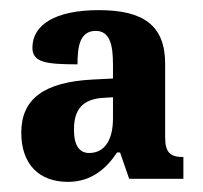

<svg xmlns="http://www.w3.org/2000/svg" viewBox="-20 -739 401 379"><path d="M114 -380C160 -380 190 -406 211 -438H217L235 -386H342V-429C316 -429 306 -438 306 -468V-613C306 -689 263 -719 175 -719C89 -719 44 -690 44 -645C44 -616 70 -612 133 -612C133 -646 137 -678 169 -678C197 -678 203 -650 203 -612V-584L163 -582C67 -577 22 -544 22 -477C22 -415 57 -380 114 -380ZM156 -437C138 -437 126 -450 126 -483C126 -522 142 -544 186 -546L203 -547V-505C203 -465 188 -437 156 -437Z"/></svg>

Font: Noto Serif Armenian ExtraCondensed ExtraBold
Style: Regular
Weight: 800
Width: 2
Designer: Monotype Design Team
Foundry: Monotype Imaging Inc.
Version: Version 2.008